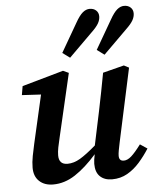

<svg xmlns="http://www.w3.org/2000/svg" viewBox="-55 -823 716 883"><g transform="rotate(-5 303.0 -381.0)"><path d="M427 14Q392 14 371.5 -5.5Q351 -25 351 -64Q351 -80 357 -108Q306 -50 257 -18Q208 14 155 14Q115 14 91 -8.5Q67 -31 67 -71Q67 -96 72.5 -125Q78 -154 84 -180L135 -403L47 -408L54 -449L245 -503L271 -491L203 -199Q197 -174 193 -154Q189 -134 189 -117Q189 -75 229 -75Q258 -75 287.5 -92.5Q317 -110 361 -148L394 -304Q403 -348 411.5 -391Q420 -434 428 -478L526 -503L549 -491L476 -152Q472 -133 469 -117Q466 -101 466 -91Q466 -67 488 -67Q505 -67 523 -83Q541 -99 568 -135L601 -113Q580 -80 554.5 -51Q529 -22 497.5 -4Q466 14 427 14ZM249 -585 326 -718Q344 -750 359.5 -763Q375 -776 392 -776Q410 -776 421.5 -765.5Q433 -755 433 -738Q433 -722 424 -706Q415 -690 393 -669L283 -560ZM408 -585 485 -718Q503 -750 518.5 -763Q534 -776 551 -776Q569 -776 580.5 -765.5Q592 -755 592 -738Q592 -722 583 -706Q574 -690 552 -669L442 -560Z"/></g></svg>

Font: Source Serif 4 SmText Semibold
Style: Italic
Weight: 600
Italic angle: -12°
Designer: Frank Grießhammer
Foundry: Adobe
Version: Version 4.005;hotconv 1.1.0;makeotfexe 2.6.0